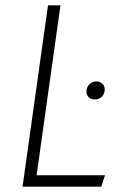

<svg xmlns="http://www.w3.org/2000/svg" viewBox="-20 -704 457 724"><path d="M208 -684 118 -43H376L362 0H65L161 -684ZM306 -359Q306 -375 317 -386Q328 -397 344 -397Q357 -397 366 -388.5Q375 -380 375 -367Q375 -351 364.5 -340Q354 -329 337 -329Q323 -329 314.5 -337.5Q306 -346 306 -359Z"/></svg>

Font: Fira Sans Condensed ExtraLight
Style: Italic
Weight: 275
Width: 3
Italic angle: -8°
Designer: Carrois Corporate & Edenspiekermann AG
Foundry: Carrois Corporate GbR & Edenspiekermann AG
Version: Version 4.203